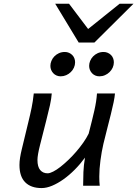

<svg xmlns="http://www.w3.org/2000/svg" viewBox="-20 -983 727 1016"><path d="M419.9 0Q419.9 -36.1 421.4 -72.5Q422.9 -108.9 429.7 -148.9Q404.8 -114.7 375.5 -85.2Q346.2 -55.7 315.9 -34.2Q285.6 -12.7 255.9 -0.2Q226.1 12.2 200.2 12.2Q144 12.2 113.5 -18.3Q83 -48.8 83 -109.9Q83 -128.4 86.2 -148.7Q89.4 -168.9 95.2 -192.9L129.4 -334.5Q134.8 -356.9 139.2 -375.7Q143.6 -394.5 147.2 -412.4Q150.9 -430.2 153.6 -448.5Q156.2 -466.8 158.7 -488.3H253.9Q252 -460.9 244.4 -426.5Q236.8 -392.1 224.1 -342.8Q205.1 -268.6 191.7 -215.1Q178.2 -161.6 178.2 -136.7Q178.2 -100.1 192.9 -83Q207.5 -65.9 231.9 -65.9Q243.7 -65.9 261.5 -75Q279.3 -84 299.6 -99.9Q319.8 -115.7 341.6 -136.5Q363.3 -157.2 383.3 -180.4Q403.3 -203.6 420.7 -228.3Q438 -252.9 449.2 -275.9Q458.5 -313 466.1 -342.8Q473.6 -372.6 479.2 -397.7Q484.9 -422.9 488.3 -444.8Q491.7 -466.8 493.2 -488.3H588.4Q586.9 -469.2 581.1 -441.2Q575.2 -413.1 566.7 -378.7Q558.1 -344.2 547.9 -304.7Q537.6 -265.1 527.3 -222.2Q517.6 -180.2 511.5 -134Q505.4 -87.9 505.4 -48.8Q505.4 -34.7 505.9 -22.7Q506.3 -10.7 507.8 0ZM377.4 -653.3Q377.4 -638.7 371.3 -625.2Q365.2 -611.8 354.7 -601.6Q344.2 -591.3 330.3 -585.2Q316.4 -579.1 300.8 -579.1Q289.1 -579.1 279.1 -583.5Q269 -587.9 262 -595.5Q254.9 -603 250.7 -613Q246.6 -623 246.6 -634.3Q246.6 -647.5 252 -660.6Q257.3 -673.8 267.3 -684.3Q277.3 -694.8 291.5 -701.4Q305.7 -708 323.2 -708Q335 -708 345 -703.6Q355 -699.2 362.3 -691.9Q369.6 -684.6 373.5 -674.6Q377.4 -664.6 377.4 -653.3ZM582.5 -653.3Q582.5 -638.7 576.4 -625.2Q570.3 -611.8 559.8 -601.6Q549.3 -591.3 535.4 -585.2Q521.5 -579.1 505.9 -579.1Q494.1 -579.1 484.1 -583.5Q474.1 -587.9 467 -595.5Q460 -603 455.8 -613Q451.7 -623 451.7 -634.3Q451.7 -647.5 457 -660.6Q462.4 -673.8 472.4 -684.3Q482.4 -694.8 496.6 -701.4Q510.7 -708 528.3 -708Q540 -708 550 -703.6Q560.1 -699.2 567.4 -691.9Q574.7 -684.6 578.6 -674.6Q582.5 -664.6 582.5 -653.3ZM345.2 -963.4 446.3 -829.6 613.3 -963.4H686.5L479.5 -757.8H396.5L272 -963.4Z"/></svg>

Font: Andika New Basic
Style: Italic
Weight: 400
Italic angle: -14°
Designer: Victor Gaultney, Annie Olsen, Julie Remington, Don Collingsworth, Eric Hays
Foundry: SIL International
Version: Version 5.500